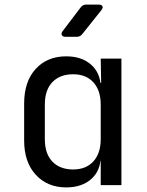

<svg xmlns="http://www.w3.org/2000/svg" viewBox="-20 -805 640 835"><path d="M268 10Q186 10 135.5 -45Q85 -100 85 -194V-355Q85 -450 135 -505Q185 -560 268 -560Q336 -560 377 -523Q418 -486 418 -424L400 -445H420L418 -550H508V0H418V-105H400L418 -126Q418 -63 377 -26.5Q336 10 268 10ZM298 -68Q354 -68 386 -103Q418 -138 418 -200V-350Q418 -412 386 -447Q354 -482 298 -482Q241 -482 208 -448Q175 -414 175 -350V-200Q175 -136 208 -102Q241 -68 298 -68ZM265 -645Q253 -645 249 -652Q245 -659 252 -669L331 -773Q340 -785 355 -785H409Q422 -785 425.5 -778Q429 -771 421 -761L338 -657Q329 -645 314 -645Z"/></svg>

Font: Pitagon Sans Mono
Style: Regular
Weight: 400
Monospace: yes
Designer: Travis Tran
Foundry: Pitagon
Version: Version 1.001;gftools[0.9.26]